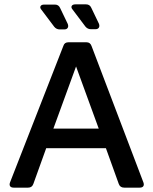

<svg xmlns="http://www.w3.org/2000/svg" viewBox="-20 -861 704 881"><path d="M43 0Q31 0 26.5 -6.5Q22 -13 26 -24L271 -651Q276 -667 294 -667H377Q394 -667 400 -650L638 -24Q642 -13 637.5 -6.5Q633 0 621 0H550Q531 0 525 -17L466 -181H192L133 -17Q127 0 109 0ZM225 -271H433L329 -556ZM254 -726Q239 -726 229 -738L171 -815Q162 -825 166 -832.5Q170 -840 183 -840H232Q249 -840 256 -824L291 -751Q295 -740 290.5 -733Q286 -726 275 -726ZM397 -727Q382 -727 372 -739L314 -816Q305 -826 309 -833.5Q313 -841 326 -841H375Q392 -841 399 -825L434 -752Q438 -741 433.5 -734Q429 -727 418 -727Z"/></svg>

Font: Pitagon Sans Medium
Style: Regular
Weight: 500
Designer: Travis Tran
Foundry: Pitagon
Version: Version 1.001; ttfautohint (v1.8.4.7-5d5b);gftools[0.9.26]